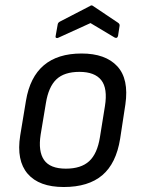

<svg xmlns="http://www.w3.org/2000/svg" viewBox="-20 -702 537 732"><path d="M223 11Q129 11 85.5 -39.5Q42 -90 57 -185L79 -318Q109 -498 291 -498Q382 -498 427 -449.5Q472 -401 458 -304L438 -173Q423 -79 370 -34Q317 11 223 11ZM231 -59Q289 -59 320 -87.5Q351 -116 361 -179L380 -297Q391 -365 366 -396.5Q341 -428 283 -428Q225 -428 195 -399.5Q165 -371 155 -309L135 -189Q125 -125 148 -92Q171 -59 231 -59ZM202 -558Q198 -556 194.5 -557.5Q191 -559 192 -564L200 -609Q201 -616 209 -620L323 -679Q329 -684 335 -679L429 -616Q437 -611 436 -604L430 -565Q427 -554 417 -559L325 -614Z"/></svg>

Font: Sofia Sans Semi Condensed
Style: Italic
Weight: 400
Italic angle: -9°
Designer: Botio Nikoltchev, Ani Petrova
Foundry: lettersoup
Version: Version 4.101